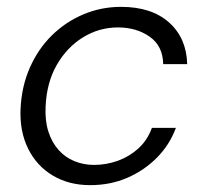

<svg xmlns="http://www.w3.org/2000/svg" viewBox="-20 -528 592 560"><path d="M243 12Q181 12 134 -16Q87 -44 62 -94.5Q37 -145 40 -211Q43 -276 67 -330.5Q91 -385 131 -424.5Q171 -464 223 -486Q275 -508 333 -508Q422 -508 473 -462.5Q524 -417 526 -341H456Q455 -394 416.5 -421Q378 -448 324 -448Q269 -448 222 -419Q175 -390 145.5 -338.5Q116 -287 113 -217Q111 -176 121 -144.5Q131 -113 150.5 -91Q170 -69 197 -58Q224 -47 254 -47Q290 -47 323.5 -59Q357 -71 383.5 -95Q410 -119 423 -155H493Q475 -106 438 -68.5Q401 -31 351.5 -9.5Q302 12 243 12Z"/></svg>

Font: DM Sans 28pt Light
Style: Italic
Weight: 300
Italic angle: -10°
Version: Version 4.004;gftools[0.9.30]